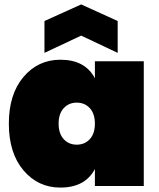

<svg xmlns="http://www.w3.org/2000/svg" viewBox="-20 -841 720 868"><path d="M253 -571Q365 -571 409 -487V-564H630V0H409V-77Q365 7 253 7Q152 7 86 -71Q20 -149 20 -282Q20 -415 86 -493Q152 -571 253 -571ZM386 -212Q409 -237 409 -282Q409 -327 386 -352Q363 -377 327 -377Q291 -377 268 -352Q245 -327 245 -282Q245 -237 268 -212Q291 -187 327 -187Q363 -187 386 -212ZM512 -746V-602L347 -680L181 -602V-746L347 -821Z"/></svg>

Font: Poppins Black
Style: Regular
Weight: 900
Designer: Ninad Kale (Devanagari), Jonny Pinhorn (Latin)
Foundry: Indian Type Foundry
Version: Version 3.200;PS 1.000;hotconv 16.6.54;makeotf.lib2.5.65590